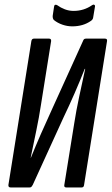

<svg xmlns="http://www.w3.org/2000/svg" viewBox="-20 -825 491 845"><path d="M27 0Q16 0 17 -11L118 -644Q120 -655 129 -655H196Q206 -655 205 -644L160 -362Q152 -309 139.5 -249Q127 -189 115 -131H116Q137 -183 160 -235.5Q183 -288 207 -340L345 -644Q347 -650 350 -652.5Q353 -655 358 -655H442Q453 -655 451 -644L350 -11Q349 0 339 0H272Q261 0 263 -11L307 -284Q315 -336 328.5 -399.5Q342 -463 355 -522H353Q332 -469 308.5 -415Q285 -361 260 -309L124 -11Q121 -6 118.5 -3Q116 0 110 0ZM298 -709Q276 -709 254.5 -716.5Q233 -724 217 -737Q211 -744 212 -756L218 -796Q219 -803 223 -804Q227 -805 232 -802Q247 -791 265.5 -784Q284 -777 304 -777Q349 -777 385 -802Q390 -806 394.5 -804Q399 -802 398 -796L390 -748Q389 -739 380 -733Q346 -709 298 -709Z"/></svg>

Font: Sofia Sans Extra Condensed SemiBold
Style: Italic
Weight: 600
Italic angle: -9°
Designer: Botio Nikoltchev, Ani Petrova
Foundry: lettersoup
Version: Version 4.101